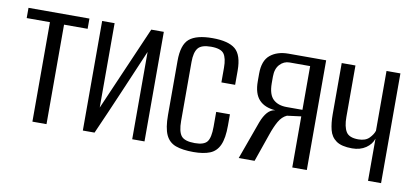

<svg xmlns="http://www.w3.org/2000/svg" viewBox="-55 -674 1845 853"><g transform="rotate(10 868.0 -247.5)"><path d="M120.6 0V-448.8H15.7V-495H290.6V-448.8H184.2V0Z M348.1 0V-494.3H404.3V-113.5L569.6 -494.3H626.3V0H570.8V-393.9Q528.5 -295 486.6 -196.9Q444.8 -98.9 400.9 0Z M848.2 8.7Q798.7 8.7 767.9 -2.6Q737.1 -14 722.9 -44.7Q708.7 -75.5 708.7 -134V-378Q708.7 -450.8 740.5 -477.6Q772.3 -504.4 844.6 -504.4Q916.2 -504.4 947.7 -478.2Q979.2 -452 979.2 -381.5V-317.5H917.2V-383.7Q917.2 -427.1 903.1 -446.4Q888.9 -465.7 844.6 -465.7Q801.3 -465.7 786 -446.4Q770.7 -427.1 770.7 -383.7V-117.7Q770.7 -70.1 786 -50.8Q801.3 -31.4 847.5 -31.4Q888.9 -31.4 903.1 -50Q917.2 -68.7 917.2 -117.7V-184.5H979.2V-134.2Q979.2 -76.9 965.3 -45.8Q951.4 -14.7 922.4 -3Q893.3 8.7 848.2 8.7Z M1051.3 0 1113.5 -172.1Q1124.6 -201.5 1139.7 -218.4Q1154.9 -235.2 1174.9 -237.2Q1126.2 -240.4 1100.9 -267.7Q1075.5 -294.9 1075.5 -350.9V-385.2Q1075.5 -443.8 1106.8 -469.4Q1138.1 -495 1189.1 -495H1358.5V0H1292.9V-230.5L1229.6 -222.3Q1207.7 -212.6 1193.2 -187.1Q1178.8 -161.6 1166.6 -125.6L1122.9 0ZM1221.8 -260H1292.9V-457.3H1200.2Q1174.4 -457.3 1156.3 -437.7Q1138.1 -418.1 1138.1 -382.9V-352.4Q1138.4 -301.8 1160.6 -280.9Q1182.8 -260 1221.8 -260Z M1634.7 0V-190.3Q1626.8 -164.6 1601.3 -147.1Q1575.7 -129.7 1539.4 -129.7Q1491.8 -129.7 1467.8 -146.7Q1443.8 -163.7 1436.3 -193.9Q1428.7 -224.1 1428.7 -263.5V-495H1490.7V-262.4Q1490.7 -219.2 1504.5 -196.5Q1518.2 -173.9 1559.7 -173.9Q1592.2 -173.9 1608.9 -191.1Q1625.7 -208.3 1630.8 -225.3V-495H1693.5V0Z"/></g></svg>

Font: Alumni Sans Thin
Style: Regular
Weight: 100
Designer: Robert E. Leuschke
Foundry: Robert E. Leuschke
Version: Version 1.018